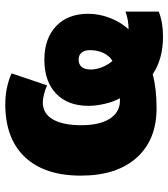

<svg xmlns="http://www.w3.org/2000/svg" viewBox="25 -628 637 727"><g transform="rotate(-90 343.5 -264.5)"><path d="M654.8 -249Q654.8 -207 638.9 -166.3Q623 -125.5 596.2 -96.2Q631.8 -96.2 663.1 -107.9V18.1Q623 34.2 567.9 34.2Q483.4 34.2 425.8 -4.9Q373 9.8 296.9 9.8Q177.2 9.8 109.6 -65.9Q42 -141.6 42 -276.9Q42 -414.6 112.3 -488.8Q182.6 -563 312 -563Q376 -563 429.2 -539.1L383.8 -404.8Q368.7 -411.6 350.3 -416.3Q332 -420.9 319.8 -420.9Q276.4 -420.9 254.6 -382.3Q232.9 -343.8 232.9 -275.9Q232.9 -207.5 256.3 -169.2Q279.8 -130.9 321.8 -128.9H335Q322.3 -151.4 314.2 -185.1Q306.2 -218.8 306.2 -248Q306.2 -326.2 352.5 -370.6Q398.9 -415 481 -415Q561 -415 607.9 -370.6Q654.8 -326.2 654.8 -249ZM443.8 -238.8Q443.8 -218.3 452.9 -196Q461.9 -173.8 476.1 -157.2Q495.1 -168 506.1 -190.9Q517.1 -213.9 517.1 -242.2Q517.1 -262.7 507.8 -273.9Q498.5 -285.2 481.9 -285.2Q443.8 -285.2 443.8 -238.8Z"/></g></svg>

Font: Black Ops One [rus by aLiNcE]
Style: Regular
Weight: 400
Designer: James Grieshaber
Foundry: James Grieshaber
Version: Version 1.002;May 25, 2024;FontCreator 13.0.0.2680 64-bit